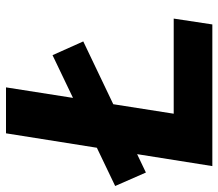

<svg xmlns="http://www.w3.org/2000/svg" viewBox="-98 -680 745 656"><g transform="rotate(-90 275.0 -352.5)"><path d="M35 0 147 -705H304L214 -132H539L519 0ZM13 -227 -33 -332 414 -546 461 -441Z"/></g></svg>

Font: Nunito Sans 11pt ExtraBold
Style: Italic
Weight: 800
Italic angle: -9°
Version: Version 3.101;gftools[0.9.27]